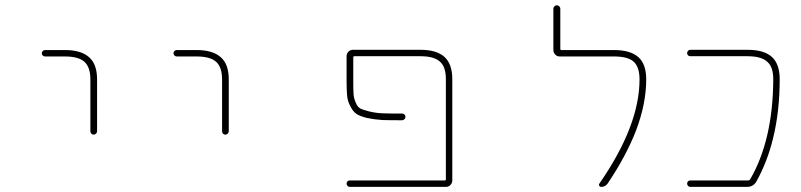

<svg xmlns="http://www.w3.org/2000/svg" viewBox="-20 -733 3040 729"><path d="M323.2 -234.4V-431.6Q323.2 -478.5 299.8 -499Q277.3 -518.6 226.6 -518.6H151.4Q146.5 -518.6 142.6 -522Q138.7 -525.4 138.7 -530.8Q138.7 -536.1 142.6 -539.6Q146.5 -543 151.4 -543H226.6Q288.1 -543 318.4 -515.6Q348.6 -489.3 348.6 -431.6V-234.4Q348.6 -229.5 344.7 -225.6Q340.8 -221.7 335.4 -221.7Q330.1 -221.7 326.7 -225.6Q323.2 -229.5 323.2 -234.4Z M823.2 -234.4V-431.6Q823.2 -478.5 799.8 -499Q777.3 -518.6 726.6 -518.6H651.4Q646.5 -518.6 642.6 -522Q638.7 -525.4 638.7 -530.8Q638.7 -536.1 642.6 -539.6Q646.5 -543 651.4 -543H726.6Q788.1 -543 818.4 -515.6Q848.6 -489.3 848.6 -431.6V-234.4Q848.6 -229.5 844.7 -225.6Q840.8 -221.7 835.4 -221.7Q830.1 -221.7 826.7 -225.6Q823.2 -229.5 823.2 -234.4Z M1307.6 -23.4Q1302.7 -23.4 1299.3 -27.3Q1295.9 -31.2 1295.9 -36.1Q1295.9 -41 1299.3 -44.4Q1302.7 -47.9 1307.6 -47.9H1668.9Q1672.9 -47.9 1672.9 -52.7V-432.6Q1672.9 -479.5 1650.4 -499Q1627.9 -519.5 1577.1 -519.5H1325.2Q1321.3 -519.5 1321.3 -514.6V-427.7Q1321.3 -393.6 1322.3 -377Q1323.2 -360.4 1330.1 -344.7Q1336.9 -327.1 1347.7 -321.3Q1356.4 -316.4 1381.3 -310.1Q1406.2 -303.7 1434.6 -302.7Q1459 -301.8 1506.8 -301.8Q1512.7 -301.8 1516.1 -297.9Q1519.5 -293.9 1519.5 -289.1Q1519.5 -284.2 1515.6 -280.3Q1511.7 -276.4 1506.8 -276.4Q1459 -276.4 1431.6 -277.3Q1400.4 -279.3 1373 -285.2Q1345.7 -292 1333 -300.8Q1320.3 -309.6 1310.5 -329.1Q1299.8 -348.6 1297.9 -370.1Q1295.9 -391.6 1295.9 -427.7V-519.5Q1295.9 -529.3 1302.7 -536.6Q1309.6 -543.9 1320.3 -543.9H1577.1Q1637.7 -543.9 1668 -516.6Q1697.3 -489.3 1697.3 -432.6V-47.9Q1697.3 -38.1 1690.4 -30.8Q1683.6 -23.4 1672.9 -23.4Z M2262.7 -23.4Q2257.8 -23.4 2255.4 -27.8Q2252.9 -32.2 2255.9 -36.1Q2408.2 -255.9 2408.2 -431.6Q2408.2 -478.5 2385.7 -499Q2364.3 -518.6 2311.5 -518.6H2105.5Q2094.7 -518.6 2087.9 -525.9Q2081.1 -533.2 2081.1 -543V-700.2Q2081.1 -705.1 2085 -709Q2088.9 -712.9 2094.2 -712.9Q2099.6 -712.9 2103.5 -709Q2107.4 -705.1 2107.4 -700.2V-547.9Q2107.4 -543 2111.3 -543H2311.5Q2374 -543 2404.3 -515.6Q2433.6 -489.3 2433.6 -431.6Q2433.6 -338.9 2394.5 -236.3Q2357.4 -140.6 2287.1 -36.1Q2278.3 -23.4 2262.7 -23.4Z M2600.6 -23.4Q2595.7 -23.4 2592.3 -27.3Q2588.9 -31.2 2588.9 -36.1Q2588.9 -41 2592.3 -44.4Q2595.7 -47.9 2600.6 -47.9H2821.3Q2825.2 -47.9 2828.1 -51.8Q2915 -201.2 2916 -432.6Q2916 -479.5 2892.6 -499Q2870.1 -519.5 2818.4 -519.5H2600.6Q2595.7 -519.5 2592.3 -522.9Q2588.9 -526.4 2588.9 -531.2Q2588.9 -536.1 2592.3 -540Q2595.7 -543.9 2600.6 -543.9H2818.4Q2880.9 -543.9 2911.1 -516.6Q2940.4 -489.3 2940.4 -432.6Q2940.4 -309.6 2915 -207Q2893.6 -119.1 2852.5 -44.9Q2840.8 -23.4 2816.4 -23.4Z"/></svg>

Font: Rounded-X Mgen+ 1m thin
Style: Regular
Weight: 100
Designer: [Source Han Sans]
Ryoko NISHIZUKA  (kana & ideographs); Paul D. Hunt (Latin, Greek & Cyrillic); Wenlong ZHANG  (bopomofo
Version: Version 1.059.20150602